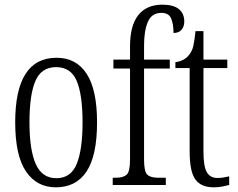

<svg xmlns="http://www.w3.org/2000/svg" viewBox="-20 -791 1019 821"><path d="M219 10Q137 10 91 -58Q45 -126 45 -268Q45 -544 222 -544Q306 -544 350.5 -475.5Q395 -407 395 -268Q395 -125 350 -57.5Q305 10 219 10ZM221 -29Q283 -29 308 -90Q333 -151 333 -268Q333 -386 308 -445Q283 -504 220 -504Q157 -504 131.5 -445Q106 -386 106 -268Q106 -150 133 -89.5Q160 -29 221 -29Z M462 0V-31H476Q507 -31 521.5 -44Q536 -57 536 -108V-498H465V-536H536V-593Q536 -682 571.5 -726.5Q607 -771 674 -771Q722 -771 745 -752Q768 -733 768 -699Q768 -678 756.5 -664Q745 -650 722 -650Q722 -687 712 -711.5Q702 -736 670 -736Q629 -736 612.5 -698Q596 -660 596 -598V-536H706V-498H596V-108Q596 -57 610 -44Q624 -31 656 -31H689V0Z M894 10Q840 10 815.5 -23.5Q791 -57 791 -143V-500H730V-525Q770 -531 789 -557Q802 -573 807 -596Q812 -619 816 -658H850V-536H952V-500H850V-142Q850 -79 864.5 -54.5Q879 -30 909 -30Q924 -30 935.5 -32Q947 -34 960 -37V0Q948 3 931 6.5Q914 10 894 10Z"/></svg>

Font: Noto Serif Ethiopic ExtraCondensed Light
Style: Regular
Weight: 300
Width: 2
Designer: Monotype Design Team
Foundry: Monotype Imaging Inc.
Version: Version 2.102; ttfautohint (v1.8.4.7-5d5b)